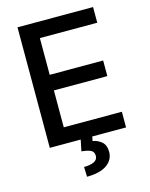

<svg xmlns="http://www.w3.org/2000/svg" viewBox="-137 -813 876 1119"><g transform="rotate(-15 301.5 -254.0)"><path d="M79.9 0V-727.3H535.9V-632.8H189.6V-411.2H512.1V-317.1H189.6V-94.5H540.1V0ZM267 -2.8H336.6L331 26.3Q361.5 30.9 384.8 51Q408 71 408 111.2Q408.4 159.4 366.7 189.1Q324.9 218.8 246.1 218.8L244 159.4Q280.9 159.4 303.8 148.8Q326.7 138.1 327.1 114.3Q327.4 90.6 309.5 80.8Q291.5 71 252.5 67.5Z"/></g></svg>

Font: Inter UI Medium
Style: Regular
Weight: 500
Designer: Rasmus Andersson
Foundry: rsms
Version: 3.2;8d6f07862